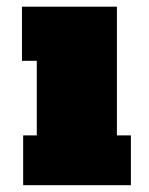

<svg xmlns="http://www.w3.org/2000/svg" viewBox="-20 -543 437 563"><path d="M322.8 -146H363.8V0H47.9V-146H87.9V-364.7H44.4V-523.4H322.8Z"/></svg>

Font: Bevan
Style: Regular
Weight: 400
Foundry: vernon adams
Version: Version 1.000